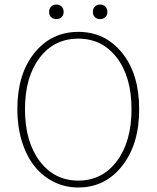

<svg xmlns="http://www.w3.org/2000/svg" viewBox="-20 -812 688 844"><path d="M324.2 12.2Q266.1 12.2 216.6 -12.5Q167 -37.1 131.6 -81.5Q96.2 -126 76.2 -190.7Q56.2 -255.4 56.2 -332Q56.2 -486.3 131.1 -579.1Q206.1 -671.9 324.2 -671.9Q442.4 -671.9 517.1 -579.1Q591.8 -486.3 591.8 -332Q591.8 -177.2 516.8 -82.5Q441.9 12.2 324.2 12.2ZM558.1 -332Q558.1 -473.6 493.9 -557.9Q429.7 -642.1 324.2 -642.1Q218.3 -642.1 154.1 -557.9Q89.8 -473.6 89.8 -332Q89.8 -189.9 154.3 -104Q218.8 -18.1 324.2 -18.1Q429.7 -18.1 493.9 -104Q558.1 -189.9 558.1 -332ZM228 -728Q213.9 -728 204.8 -736.6Q195.8 -745.1 195.8 -759.8Q195.8 -774.4 205.1 -783.2Q214.4 -792 228 -792Q241.7 -792 250.7 -783.2Q259.8 -774.4 259.8 -759.8Q259.8 -745.1 250.7 -736.6Q241.7 -728 228 -728ZM419.9 -728Q406.2 -728 397.2 -736.6Q388.2 -745.1 388.2 -759.8Q388.2 -774.4 397.2 -783.2Q406.2 -792 419.9 -792Q433.6 -792 442.9 -783.2Q452.1 -774.4 452.1 -759.8Q452.1 -745.1 443.1 -736.6Q434.1 -728 419.9 -728Z"/></svg>

Font: Source Sans 3 ExtraLight
Style: Regular
Weight: 200
Designer: Paul D. Hunt
Foundry: Adobe
Version: Version 3.052;hotconv 1.1.0;makeotfexe 2.6.0